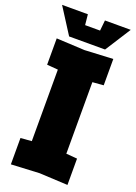

<svg xmlns="http://www.w3.org/2000/svg" viewBox="-168 -945 716 1014"><g transform="rotate(20 190.0 -438.0)"><path d="M31 4V-144L93 -149V-551L31 -556V-704L190 -696L349 -704V-556L287 -551V-149L349 -144V4L190 -4ZM238 -880H383L291 -736H89L-3 -880H142L148 -821H232Z"/></g></svg>

Font: Tektur SemiCondensed ExtraBold
Style: Regular
Weight: 800
Width: 4
Designer: Adam Jagosz
Foundry: Adam Jagosz
Version: Version 1.005;gftools[0.9.30]